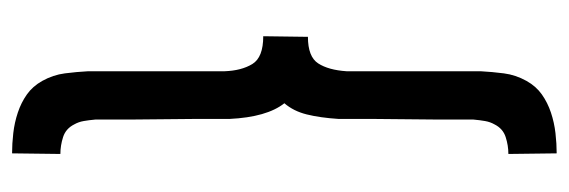

<svg xmlns="http://www.w3.org/2000/svg" viewBox="-332 -520 942 318"><g transform="rotate(-90 139.0 -361.0)"><path d="M43 10Q57 10 71 5.5Q85 1 92 -13Q96 -20 97.5 -28.5Q99 -37 100 -48Q100 -49 100 -66Q100 -83 100 -107Q100 -131 100.5 -159.5Q101 -188 101 -212Q101 -236 101 -253Q101 -270 101 -271Q103 -302 108.5 -324Q114 -346 127 -361Q104 -390 101 -452Q101 -453 101 -469.5Q101 -486 101 -510.5Q101 -535 100.5 -563Q100 -591 100 -615.5Q100 -640 100 -656.5Q100 -673 100 -674Q99 -685 97.5 -693.5Q96 -702 92 -709Q85 -723 71 -727.5Q57 -732 43 -732L44 -812Q60 -812 77.5 -810Q95 -808 111.5 -802.5Q128 -797 141.5 -787.5Q155 -778 164 -762Q174 -744 176.5 -724.5Q179 -705 180 -686V-460Q181 -432 192 -414Q203 -396 238 -396L237 -322Q204 -322 193 -305Q182 -288 180 -258V-36Q179 -17 176.5 2.5Q174 22 164 40Q155 56 141.5 65.5Q128 75 111.5 80.5Q95 86 77.5 88Q60 90 44 90Z"/></g></svg>

Font: Berliner Wand
Style: Regular
Weight: 400
Designer: Peter Wiegel
Foundry: Peter Wiegel
Version: Version 1.000